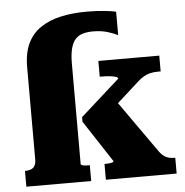

<svg xmlns="http://www.w3.org/2000/svg" viewBox="-54 -821 843 873"><g transform="rotate(-5 367.5 -384.5)"><path d="M717 0H394V-72H399Q408 -72 416.5 -73Q425 -74 430.5 -76Q436 -78 436 -81L311 -272V-293L490 -453Q490 -459 478.5 -462.5Q467 -466 450.5 -467.5Q434 -469 419 -469H407V-541H685V-469H674Q653 -469 636.5 -465Q620 -461 606 -452.5Q592 -444 578 -431L406 -276L456 -375L645 -107Q655 -93 665.5 -85.5Q676 -78 688 -75Q700 -72 714 -72H717ZM82 -541Q82 -605 102.5 -648.5Q123 -692 162 -718.5Q201 -745 254.5 -757Q308 -769 374 -769Q419 -769 455.5 -765Q492 -761 507 -757V-650Q490 -659 461 -668Q432 -677 393 -677Q368 -677 347.5 -671Q327 -665 313.5 -650Q300 -635 293 -608Q286 -581 286 -540V-81Q286 -78 292 -75.5Q298 -73 307 -72.5Q316 -72 323 -72H327V0H31V-72H33Q48 -72 59 -76.5Q70 -81 76 -91.5Q82 -102 82 -120Z"/></g></svg>

Font: Roboto Serif ExtraBold
Style: Regular
Weight: 800
Designer: Greg Gazdowicz
Foundry: Commercial Type
Version: Version 1.008